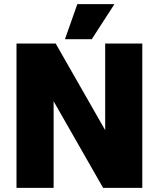

<svg xmlns="http://www.w3.org/2000/svg" viewBox="-20 -911 770 931"><path d="M60 0ZM670 0H480L240 -420V0H60V-700H250L490 -280V-700H670ZM295 -721 355 -891H535L425 -721Z"/></svg>

Font: Russo One
Style: Regular
Weight: 400
Designer: Jovanny lemonad
Foundry: Jovanny Lemonad
Version: Version 1.001